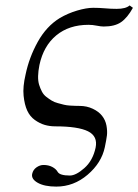

<svg xmlns="http://www.w3.org/2000/svg" viewBox="-20 -462 512 711"><path d="M184.6 5.9Q164.1 5.9 145.5 0.5Q127 -4.9 108.9 -17.8Q90.8 -30.8 80.8 -52.5Q70.8 -74.2 67.4 -107.4Q64 -140.6 74.7 -186Q87.9 -249.5 119.9 -307.1Q151.9 -364.7 201.2 -395Q231 -412.6 265.6 -422.9Q300.3 -433.1 325.2 -433.1Q346.7 -433.1 368.7 -431.2Q390.6 -429.2 412.1 -429.2Q445.8 -429.2 460 -441.9L472.2 -433.1Q451.7 -396 428.2 -379.9Q404.8 -363.8 364.3 -363.8Q354 -363.8 338.4 -366.9Q322.8 -370.1 307.6 -370.1Q235.8 -370.1 188.5 -331.1Q141.1 -292 126 -221.2Q121.6 -199.2 121.1 -180.4Q120.6 -161.6 125 -147.7Q129.4 -133.8 135.5 -122.3Q141.6 -110.8 151.9 -103Q162.1 -95.2 171.6 -89.4Q181.2 -83.5 194.3 -80.1L216.8 -74.2Q226.6 -71.8 239.3 -71Q252 -70.3 258.8 -70.1Q265.6 -69.8 274.9 -69.8Q301.3 -69.8 323.5 -59.3Q345.7 -48.8 357.9 -33.2Q370.6 -17.1 374.3 3.2Q377.9 23.4 376 39.3Q374 55.2 368.2 83Q356 141.1 304.4 185.1Q252.9 229 188.5 229Q145 229 120.1 215.1Q95.2 201.2 99.1 182.1Q102.5 166.5 115.2 157.7Q127.9 148.9 141.1 148.9Q159.7 148.9 173.6 156.2Q187.5 163.6 193.8 174.8Q201.7 188 238.8 188Q261.2 188 292.5 160.4Q323.7 132.8 334 85Q342.8 42.5 305.9 24.2Q269 5.9 184.6 5.9Z"/></svg>

Font: Linux Biolinum G
Style: Italic
Weight: 400
Italic angle: -12°
Designer: Philipp H. Poll
Foundry: Philipp H. Poll
Version: Version 0.5.1